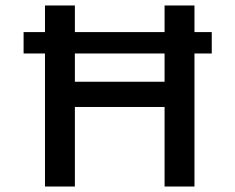

<svg xmlns="http://www.w3.org/2000/svg" viewBox="-20 -680 858 700"><path d="M66 -563H752V-485H66ZM580 0V-660H689V0ZM144 0V-660H253V0ZM203 -290V-382H624V-290Z"/></svg>

Font: Bricolage Grotesque 96pt ExtraBold Medium
Style: Regular
Weight: 500
Version: Version 1.001;gftools[0.9.33.dev8+g029e19f]